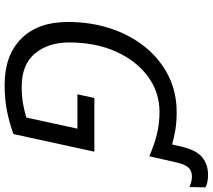

<svg xmlns="http://www.w3.org/2000/svg" viewBox="-64 -834 908 819"><g transform="rotate(90 389.5 -424.0)"><path d="M341.8 9.8Q215.3 9.8 144.3 -61.3Q73.2 -132.3 73.2 -259.8Q73.2 -358.4 101.3 -442.9Q129.4 -527.3 180.9 -590.6Q232.4 -653.8 302.7 -689Q373 -724.1 458 -724.1Q498.5 -724.1 532 -718.8Q565.4 -713.4 595.7 -704.6L605.5 -746.6Q620.6 -809.6 651.1 -833.7Q681.6 -857.9 725.1 -857.9Q759.8 -857.9 778.8 -846.7L777.3 -779.3Q767.1 -783.2 755.9 -786.1Q744.6 -789.1 731.9 -789.1Q708.5 -789.1 695.3 -775.4Q682.1 -761.7 673.8 -729.5L646 -607.4Q599.1 -627.9 553.5 -639.4Q507.8 -650.9 457 -650.9Q373 -650.9 305.9 -601.6Q238.8 -552.2 199.7 -465.3Q160.6 -378.4 160.6 -265.1Q160.6 -176.8 207.5 -119.9Q254.4 -63 350.1 -63Q389.6 -63 423.3 -69.1Q457 -75.2 481 -83L528.3 -300.8H381.8L397.5 -373H626.5L551.3 -27.8Q505.9 -11.2 454.8 -0.7Q403.8 9.8 341.8 9.8Z"/></g></svg>

Font: Open Sans
Style: Italic
Weight: 400
Italic angle: -12°
Designer: Monotype Design Team
Foundry: Monotype Imaging Inc.
Version: Version 3.000; ttfautohint (v1.8.4)